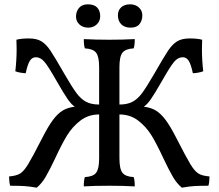

<svg xmlns="http://www.w3.org/2000/svg" viewBox="-20 -860 1012 889"><path d="M950 -43Q950 -18 945 0Q904 0 880 1.5Q856 3 822 9Q799 -10 781 -40.5Q763 -71 736 -128Q706 -193 681.5 -233Q657 -273 620 -301.5Q583 -330 533 -330V-127Q533 -78 547 -60Q561 -42 599 -40Q604 -26 604 3Q547 0 486 0Q416 0 368 3Q368 -26 373 -40Q411 -42 425 -60Q439 -78 439 -127V-330Q389 -330 352 -301.5Q315 -273 290.5 -233Q266 -193 236 -128Q209 -71 191 -40.5Q173 -10 150 9Q116 3 92 1.5Q68 0 27 0Q22 -18 22 -43Q57 -46 74 -57Q91 -68 110 -99Q129 -130 175 -220Q203 -275 225 -304.5Q247 -334 270 -348Q293 -362 326 -366Q311 -376 294 -400Q277 -424 238 -492Q204 -552 186 -573.5Q168 -595 146 -595Q129 -595 118.5 -579Q108 -563 99 -521Q90 -521 75.5 -523.5Q61 -526 51 -530Q57 -583 57 -633Q57 -662 56 -676Q78 -682 114 -682Q150 -682 172 -668.5Q194 -655 214 -625Q234 -595 281 -513Q314 -456 334.5 -428.5Q355 -401 379 -388.5Q403 -376 439 -376V-549Q439 -598 425 -616Q411 -634 373 -636Q368 -650 368 -679Q421 -676 486 -676Q547 -676 604 -679Q604 -650 599 -636Q561 -634 547 -616Q533 -598 533 -549V-376Q569 -376 593 -388.5Q617 -401 637.5 -428.5Q658 -456 691 -513Q738 -595 758 -625Q778 -655 800 -668.5Q822 -682 858 -682Q894 -682 916 -676Q915 -662 915 -633Q915 -583 921 -530Q911 -526 896.5 -523.5Q882 -521 873 -521Q864 -563 853.5 -579Q843 -595 826 -595Q804 -595 786 -573.5Q768 -552 734 -492Q695 -424 678 -400Q661 -376 646 -366Q679 -362 702 -348Q725 -334 747 -304.5Q769 -275 797 -220Q843 -130 862 -99Q881 -68 898 -57Q915 -46 950 -43ZM332 -783Q332 -807 346 -823.5Q360 -840 387 -840Q416 -840 430 -825Q444 -810 444 -785Q444 -762 428 -747Q412 -732 389 -732Q364 -732 348 -746.5Q332 -761 332 -783ZM526 -789Q526 -813 541.5 -826.5Q557 -840 582 -840Q607 -840 623 -825.5Q639 -811 639 -789Q639 -765 626 -748.5Q613 -732 585 -732Q557 -732 541.5 -747.5Q526 -763 526 -789Z"/></svg>

Font: Vollkorn SC
Style: Regular
Weight: 400
Designer: Friedrich Althausen
Foundry: Friedrich Althausen
Version: Version 4.015